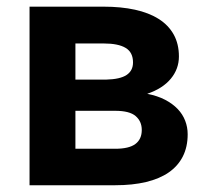

<svg xmlns="http://www.w3.org/2000/svg" viewBox="-20 -548 640 568"><path d="M67.4 0V-528.3H286.6Q337.9 -528.3 379.2 -519.3Q420.4 -510.3 449.5 -491.9Q478.5 -473.6 493.9 -445.8Q509.3 -418 509.3 -380.9Q509.3 -344.2 485.4 -315.2Q461.4 -286.1 415.5 -270.5Q445.8 -264.6 468.3 -252.9Q490.7 -241.2 505.6 -225.6Q520.5 -210 527.8 -190.9Q535.2 -171.9 535.2 -150.9Q535.2 -113.3 520.8 -85Q506.3 -56.6 479 -37.8Q451.7 -19 411.9 -9.5Q372.1 0 320.8 0ZM203.1 -220.2V-107.9H320.8Q361.8 -107.9 380.6 -122.1Q399.4 -136.2 399.4 -163.6Q399.4 -189 381.3 -204.6Q363.3 -220.2 320.8 -220.2ZM203.1 -312.5H293.9Q335.4 -313.5 354.5 -326.2Q373.5 -338.9 373.5 -363.3Q373.5 -393.1 351.8 -406.2Q330.1 -419.4 286.6 -419.4H203.1Z"/></svg>

Font: Roboto Mono
Style: Bold
Weight: 700
Designer: Google
Version: Version 2.000985; 2015; ttfautohint (v1.3)